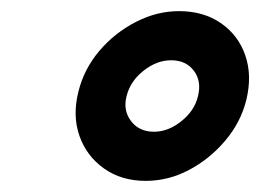

<svg xmlns="http://www.w3.org/2000/svg" viewBox="-20 -710 468 345"><path d="M241.7 -385Q198.3 -385 167.1 -407.1Q135.8 -429.2 122.9 -465.4Q110 -501.7 120.8 -545Q130.8 -585.8 158.3 -618.3Q185.8 -650.8 223.8 -670.4Q261.7 -690 301.7 -690Q345.8 -690 377.1 -668.3Q408.3 -646.7 420.8 -610.4Q433.3 -574.2 422.5 -530Q412.5 -490 384.6 -457.1Q356.7 -424.2 319.6 -404.6Q282.5 -385 241.7 -385ZM256.7 -473.3Q282.5 -473.3 306.2 -492.5Q330 -511.7 335.8 -537.5Q342.5 -564.2 328.3 -582.9Q314.2 -601.7 287.5 -601.7Q261.7 -601.7 237.9 -582.9Q214.2 -564.2 207.5 -537.5Q200.8 -511.7 215.4 -492.5Q230 -473.3 256.7 -473.3Z"/></svg>

Font: Funnel Sans Light ExtraBold
Style: Italic
Weight: 800
Italic angle: -14.036°
Version: Version 1.000